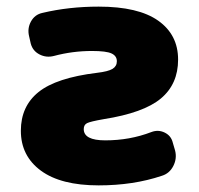

<svg xmlns="http://www.w3.org/2000/svg" viewBox="-20 -550 601 580"><path d="M293 -190Q253 -183 243 -178Q233 -173 233 -160Q233 -126 298 -126Q372 -126 437 -151Q458 -159 477.5 -149.5Q497 -140 502 -119L509 -95Q515 -71 503.5 -48.5Q492 -26 469 -19Q383 10 278 10Q164 10 103.5 -34.5Q43 -79 43 -155Q43 -229 96.5 -272Q150 -315 273 -330Q307 -334 320 -342Q333 -350 333 -365Q333 -381 317 -388.5Q301 -396 258 -396Q199 -396 143 -381Q120 -375 99.5 -385.5Q79 -396 73 -418L68 -440Q62 -464 73.5 -485Q85 -506 108 -511Q188 -530 278 -530Q398 -530 458 -487.5Q518 -445 518 -370Q518 -296 466 -252.5Q414 -209 293 -190Z"/></svg>

Font: Rounded Mplus 1c Black
Style: Regular
Weight: 900
Version: Version 1.059.20150529